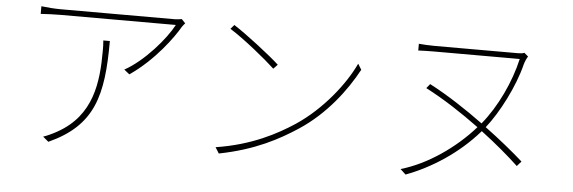

<svg xmlns="http://www.w3.org/2000/svg" viewBox="-48 -848 3055 1024"><g transform="rotate(5 1480.0 -336.5)"><path d="M481 -546C483 -526 483 -508 483 -491C483 -322 463 -143 280 -41C261 -30 228 -14 206 -7L236 18C474 -90 516 -252 516 -546ZM888 -696C878 -694 861 -692 851 -692H241C208 -692 167 -695 136 -699V-658C167 -660 208 -662 241 -662H859C820 -587 710 -458 606 -401L635 -378C764 -466 859 -597 892 -655C897 -663 903 -669 908 -675Z M1170 -689 1151 -667C1228 -619 1347 -522 1397 -475L1419 -498C1371 -543 1235 -648 1170 -689ZM1127 -31 1147 1C1340 -37 1464 -105 1563 -170C1704 -263 1804 -397 1865 -510L1846 -541C1794 -429 1681 -285 1543 -193C1450 -132 1319 -61 1127 -31Z M2759 -97C2705 -145 2633 -204 2553 -263C2620 -347 2696 -493 2726 -615C2731 -632 2738 -647 2745 -658L2724 -676C2714 -672 2704 -671 2688 -671H2243C2211 -671 2185 -673 2159 -675V-639C2185 -640 2211 -641 2243 -641H2702C2674 -517 2610 -380 2529 -281C2436 -349 2334 -416 2238 -466L2219 -443C2318 -392 2418 -326 2509 -259C2409 -145 2263 -42 2120 -1L2149 26C2283 -24 2425 -114 2534 -240C2612 -181 2682 -122 2736 -71Z"/></g></svg>

Font: Noto Sans CJK Thin
Style: Regular
Weight: 100
Designer: Ryoko NISHIZUKA (kana & ideographs); Paul D. Hunt (Latin, Greek & Cyrillic); Wenlong ZHANG (bopomofo); Sandoll Communica
Foundry: Adobe Systems Incorporated
Version: Version 1.000;PS 1;hotconv 1.0.78;makeotf.lib2.5.61930